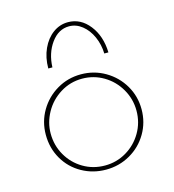

<svg xmlns="http://www.w3.org/2000/svg" viewBox="-94 -680 692 765"><g transform="rotate(-15 251.5 -297.5)"><path d="M251 -387Q305 -387 350.5 -360.5Q396 -334 422.5 -289Q449 -244 449 -190Q449 -136 422.5 -91Q396 -46 350.5 -20Q305 6 251 6Q197 6 151.5 -19.5Q106 -45 80 -90Q54 -135 54 -190Q54 -244 80.5 -289Q107 -334 152 -360.5Q197 -387 251 -387ZM251 -11Q299 -11 339.5 -35Q380 -59 404 -100Q428 -141 428 -190Q428 -238 404 -279.5Q380 -321 339.5 -345Q299 -369 251 -369Q202 -369 161 -343.5Q120 -318 97 -276.5Q74 -235 74 -190Q74 -141 97.5 -100Q121 -59 161.5 -35Q202 -11 251 -11ZM380 -443H363Q362 -480 347.5 -512.5Q333 -545 308.5 -564.5Q284 -584 255 -584Q211 -584 181 -542.5Q151 -501 149 -443H132Q132 -488 148.5 -524Q165 -560 193 -580.5Q221 -601 255 -601Q307 -601 342.5 -556Q378 -511 380 -443Z"/></g></svg>

Font: Josefin Sans Thin
Style: Regular
Weight: 250
Designer: Santiago Orozco
Foundry: Typemade
Version: Version 2.000